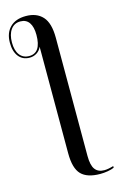

<svg xmlns="http://www.w3.org/2000/svg" viewBox="-212 -823 692 1122"><g transform="rotate(-15 134.5 -262.0)"><path d="M249 240Q170 240 134 203Q98 166 98 75V-570Q89 -548 69.5 -535.5Q50 -523 26 -523Q-16 -523 -40 -553.5Q-64 -584 -64 -637Q-64 -696 -30 -730Q4 -764 66 -764Q131 -764 167 -724.5Q203 -685 203 -596V119Q203 176 221.5 200.5Q240 225 277 225Q300 225 333 215V225Q318 232 294.5 236Q271 240 249 240ZM26 -533Q98 -533 98 -642Q98 -690 80 -716Q62 -742 27 -742Q-10 -742 -31 -713Q-52 -684 -52 -635Q-52 -587 -31.5 -560Q-11 -533 26 -533Z"/></g></svg>

Font: Noto Serif Display SemiCondensed Medium
Style: Regular
Weight: 500
Width: 4
Designer: Monotype Design Team
Foundry: Monotype Imaging Inc.
Version: Version 2.009